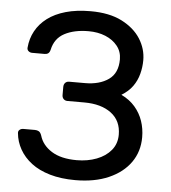

<svg xmlns="http://www.w3.org/2000/svg" viewBox="-52 -757 725 815"><g transform="rotate(5 310.5 -350.0)"><path d="M298.2 10Q237.5 10 190.3 -3.8Q143.1 -17.6 111 -42.1Q78.9 -66.6 60.6 -99.1Q42.3 -131.5 39.1 -167.7Q38.1 -176.7 44.7 -182Q51.3 -187.3 60.3 -187.3H110Q119.1 -187.3 126.4 -183.2Q133.7 -179.1 138.3 -165.6Q149.9 -125.6 190.1 -100.2Q230.3 -74.9 297.1 -74.9Q343.6 -74.9 382 -89.6Q420.3 -104.2 443.2 -131.8Q466 -159.4 466 -198.2Q466 -257.4 423.3 -289.6Q380.6 -321.8 308.2 -321.8H236.5Q226.3 -321.8 219.9 -328.3Q213.6 -334.9 213.6 -345.1V-379.7Q213.6 -390.7 219.9 -397.3Q226.3 -403.9 236.5 -403.9H304.2Q365.7 -403.9 404.3 -431.1Q442.9 -458.3 442.9 -517.1Q442.9 -550 423.7 -574.1Q404.4 -598.3 372.4 -611.5Q340.4 -624.7 300.4 -624.7Q239.5 -624.7 198.3 -603Q157.1 -581.3 146.6 -532.4Q143.8 -521.1 137.8 -516.7Q131.8 -512.3 122.7 -512.3H69.3Q60.3 -512.3 53.7 -518Q47.1 -523.7 48.1 -532.7Q51.3 -571.4 69 -603.8Q86.8 -636.3 118.3 -660Q149.8 -683.8 195.7 -696.9Q241.6 -710 301.5 -710Q381.9 -710 435.1 -682.8Q488.2 -655.6 515.2 -613.1Q542.1 -570.6 542.1 -522.1Q542.1 -492.4 534.4 -463.4Q526.8 -434.4 509.5 -410.2Q492.2 -386 462.4 -368Q498.2 -350.6 520.8 -324.3Q543.4 -298.1 554.7 -265.3Q565.9 -232.6 565.9 -196Q565.9 -134.9 533.3 -88.7Q500.7 -42.6 440.7 -16.3Q380.6 10 298.2 10Z"/></g></svg>

Font: Rubik Light
Style: Regular
Weight: 300
Designer: Hubert and Fischer
Foundry: Hubert and Fischer
Version: Version 2.300;gftools[0.9.30]